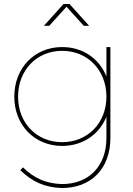

<svg xmlns="http://www.w3.org/2000/svg" viewBox="-20 -754 670 967"><path d="M315 -720 402 -624H429L330 -734H300L201 -624H228ZM516 -517V-369C480 -459 397 -517 293 -517C154 -517 52 -412 52 -267C52 -124 154 -19 293 -19C397 -19 480 -77 516 -166V-59C516 83 427 174 290 173C212 170 151 144 96 89L82 103C142 162 207 190 290 193C439 194 536 95 536 -59V-517ZM293 -38C164 -38 71 -135 71 -267C71 -400 164 -498 293 -498C422 -498 516 -400 516 -267C516 -135 422 -38 293 -38Z"/></svg>

Font: Montserrat Thin
Style: Regular
Weight: 250
Designer: Julieta Ulanovsky
Foundry: Julieta Ulanovsky
Version: Version 4.000